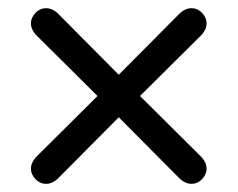

<svg xmlns="http://www.w3.org/2000/svg" viewBox="-20 -490 590 476"><path d="M56.6 -72.3Q56.6 -85.9 68.4 -99.6L221.7 -252L68.4 -404.3Q56.6 -418 56.6 -431.6Q56.6 -446.3 67.9 -458Q79.1 -469.7 94.7 -469.7Q108.4 -469.7 122.1 -458L274.4 -304.7L426.8 -458Q440.4 -469.7 454.1 -469.7Q469.7 -469.7 481 -458Q492.2 -446.3 492.2 -431.6Q492.2 -418 480.5 -404.3L327.1 -252L480.5 -99.6Q492.2 -85.9 492.2 -72.3Q492.2 -57.6 481 -45.9Q469.7 -34.2 454.1 -34.2Q440.4 -34.2 426.8 -45.9L274.4 -199.2L122.1 -45.9Q108.4 -34.2 94.7 -34.2Q79.1 -34.2 67.9 -45.9Q56.6 -57.6 56.6 -72.3Z"/></svg>

Font: jf-openhuninn-1.1
Style: Regular
Weight: 400
Designer: [Kosugi Maru]
      Designed by Motoya company      

      [Varela Round]
      Joe Prince(Latin component); Avraham Co
Foundry: justfont CO.,LTD.
Version: 1.1